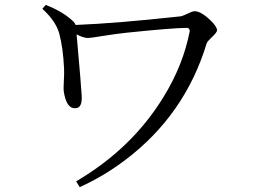

<svg xmlns="http://www.w3.org/2000/svg" viewBox="-20 -728 1040 777"><path d="M151.4 -692.4 165 -708Q236.3 -680.7 278.3 -639.6Q283.2 -633.8 286.1 -627Q454.1 -633.8 703.1 -661.1Q709 -662.1 712.9 -662.1Q718.8 -663.1 750 -677.7Q760.7 -682.6 767.6 -682.6Q793.9 -682.6 834 -643.6Q858.4 -619.1 858.4 -605.5Q858.4 -596.7 835 -575.2Q819.3 -560.5 816.4 -552.7Q728.5 -262.7 486.3 -80.1Q401.4 -15.6 302.7 29.3L288.1 5.9Q514.6 -127 642.6 -336.9Q721.7 -465.8 748 -602.5Q747.1 -614.3 737.3 -615.2Q680.7 -615.2 493.2 -595.7Q455.1 -591.8 392.6 -582Q346.7 -574.2 335 -574.2Q315.4 -575.2 290 -588.9Q309.6 -367.2 310.5 -342.8Q313.5 -296.9 292 -291Q287.1 -290 282.2 -290Q252 -290 240.2 -345.7Q237.3 -359.4 237.3 -370.1Q237.3 -380.9 238.3 -399.4Q240.2 -429.7 239.3 -450.2Q235.4 -534.2 219.7 -592.8Q205.1 -643.6 151.4 -692.4Z"/></svg>

Font: GenYoMin JP Regular
Style: Regular
Weight: 400
Version: Version 1.001;PS 1;hotconv 16.6.51;makeotf.lib2.5.65220 DEVE